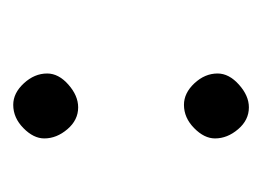

<svg xmlns="http://www.w3.org/2000/svg" viewBox="-74 -374 403 296"><g transform="rotate(90 128.0 -225.5)"><path d="M92.8 -358.9Q92.8 -376.5 109.9 -391.8Q127 -407.2 145 -407.2Q164.6 -407.2 178.7 -390.6Q192.9 -374 192.9 -355Q192.9 -338.4 177 -322.8Q161.1 -307.1 141.1 -307.1Q123 -307.1 107.9 -323.2Q92.8 -339.4 92.8 -358.9ZM92.8 -96.2Q92.8 -113.8 109.9 -128.9Q127 -144 145 -144Q164.6 -144 178.7 -127.4Q192.9 -110.8 192.9 -91.8Q192.9 -75.2 177 -59.6Q161.1 -43.9 141.1 -43.9Q123 -43.9 107.9 -60.3Q92.8 -76.7 92.8 -96.2Z"/></g></svg>

Font: Linux Libertine Display G
Style: Regular
Weight: 400
Designer: Philipp H. Poll
Foundry: Philipp H. Poll
Version: Version 5.0.9